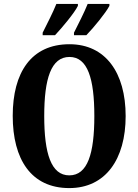

<svg xmlns="http://www.w3.org/2000/svg" viewBox="-20 -951 707 981"><path d="M358 -784V-771H421C459 -810 521 -886 539 -921V-931H428C410 -886 381 -830 358 -784ZM198 -784V-771H261C298 -810 361 -886 378 -921V-931H268C250 -886 221 -830 198 -784ZM334 10C519 10 622 -137 622 -358C622 -580 519 -725 335 -725C139 -725 45 -580 45 -359C45 -137 139 10 334 10ZM334 -55C241 -55 206 -167 206 -358C206 -549 241 -660 335 -660C428 -660 462 -549 462 -358C462 -167 428 -55 334 -55Z"/></svg>

Font: Noto Serif Bengali ExtraCondensed ExtraBold
Style: Regular
Weight: 800
Width: 2
Designer: Juan Bruce, Universal Thirst, Indian Type Foundry and the Monotype Design Team.
Foundry: Monotype Imaging Inc.
Version: Version 2.003